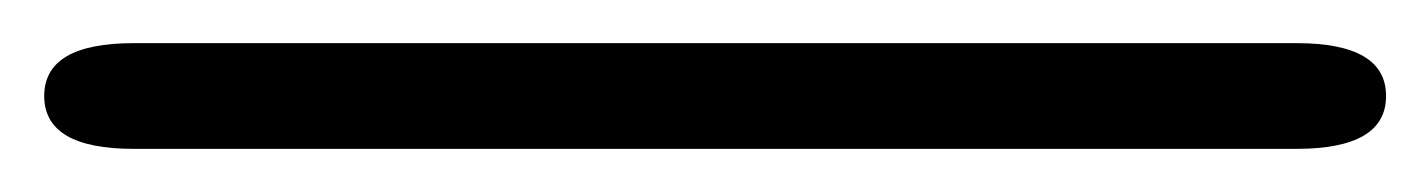

<svg xmlns="http://www.w3.org/2000/svg" viewBox="-22 50 662 89"><path d="M-1.5 94.5Q-1.5 70 40 70H579Q620.5 70 620.5 94.5Q620.5 119 579 119H40Q-1.5 119 -1.5 94.5Z"/></svg>

Font: Sono ExtraLight Monospace Light
Style: Regular
Weight: 300
Version: Version 2.112